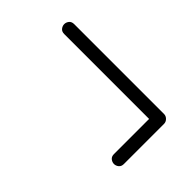

<svg xmlns="http://www.w3.org/2000/svg" viewBox="-21 -773 819 819"><g transform="rotate(45 388.0 -364.0)"><path d="M678 -243Q678 -228 668.5 -220.5Q659 -213 648 -213Q637 -213 627.5 -220.5Q618 -228 618 -243V-455H106Q91 -455 83.5 -464.5Q76 -474 76 -485Q76 -496 83.5 -505.5Q91 -515 106 -515H648Q660 -515 669 -506Q678 -497 678 -485Z"/></g></svg>

Font: Hanken Light
Style: Light
Weight: 300
Designer: Alfredo Marco Pradil
Foundry: Hanken Design Co.
Version: Version 2.06 2014